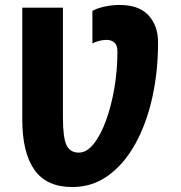

<svg xmlns="http://www.w3.org/2000/svg" viewBox="-20 -745 730 775"><path d="M272 10Q168 10 119 -59.5Q70 -129 70 -261V-714H234V-272Q234 -189 248.5 -159Q263 -129 298 -129Q330 -129 358 -164Q386 -199 407.5 -257.5Q429 -316 441.5 -388.5Q454 -461 454 -537Q454 -563 441.5 -573.5Q429 -584 411 -584Q382 -584 353 -570V-701Q370 -711 400 -718Q430 -725 463 -725Q541 -725 579.5 -683Q618 -641 618 -574Q618 -456 594.5 -350.5Q571 -245 526 -164Q481 -83 417 -36.5Q353 10 272 10Z"/></svg>

Font: Noto Sans SemiCondensed ExtraBold
Style: Regular
Weight: 800
Width: 4
Designer: Monotype Design Team
Foundry: Monotype Imaging Inc.
Version: Version 2.013; ttfautohint (v1.8.4.7-5d5b)